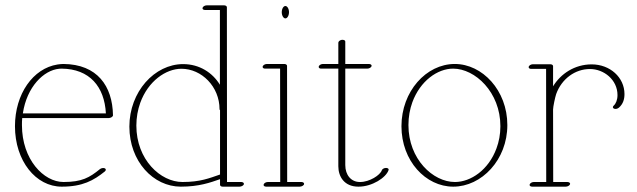

<svg xmlns="http://www.w3.org/2000/svg" viewBox="-20 -697 2407 726"><path d="M66.4 -268.1C81.5 -369.1 145.5 -431.6 203.6 -437C206.5 -437.5 210 -437.5 212.9 -437.5C318.8 -436.5 375 -369.6 380.4 -268.1ZM64 -250.5H390.6C397.9 -250.5 405.8 -254.9 407.2 -259.8V-261.7C405.3 -371.1 348.1 -454.1 219.7 -455.1C212.4 -455.1 204.6 -454.1 197.3 -453.1C105 -438.5 36.6 -341.8 36.6 -219.7C36.6 -88.4 115.7 8.8 213.4 8.8C292.5 8.8 334 -14.6 376.5 -48.8C381.3 -52.7 381.3 -58.1 376.5 -60.5C371.6 -63 362.8 -61.5 357.9 -57.6C318.4 -25.4 289.6 -8.8 220.2 -8.8C145 -8.8 63 -94.2 63 -223.6C63 -232.9 63 -241.7 64 -250.5Z M902.3 -2C902.3 -5.9 897.9 -8.8 892.1 -8.8H838.4V-35.2L837.9 -669.9C837.9 -673.8 833 -676.8 827.6 -676.8H761.7C754.9 -676.8 748 -672.9 746.1 -668C744.1 -663.1 748.5 -659.2 755.4 -659.2H811.5V-376.5C783.7 -422.4 733.9 -454.6 672.4 -454.6C564.5 -454.6 469.2 -350.1 469.2 -218.3C469.2 -86.4 560.1 8.8 663.6 8.8C732.9 8.8 775.4 -6.8 812 -19.5V2C812 5.4 815.9 8.8 821.8 8.8H885.7C892.6 8.8 902.3 4.4 902.3 -2ZM812 -280.3V-37.1C772 -23.4 737.8 -8.8 669.9 -8.8C586.9 -8.8 495.6 -93.3 495.6 -222.2C495.6 -252.9 501 -282.2 510.3 -308.1C540 -390.1 606.9 -437 666 -437C742.7 -437 810.1 -369.1 810.1 -284.2C810.1 -282.7 811 -281.2 812 -280.3Z M1045.4 -650.9C1045.4 -638.2 1051.8 -627.4 1059.1 -627.4C1066.4 -627.4 1072.8 -638.2 1072.8 -650.9C1072.8 -663.6 1066.4 -674.3 1059.1 -674.3C1051.8 -674.3 1045.4 -663.6 1045.4 -650.9ZM973.1 -443.8C973.1 -439.9 977.1 -437.5 982.9 -437.5H1039.1L1039.6 -8.8H992.7C985.8 -8.8 979 -4.9 977.1 0C975.1 4.9 979.5 8.8 986.3 8.8H1113.3C1120.1 8.8 1129.9 4.4 1129.9 -2C1129.9 -5.9 1125.5 -8.8 1119.6 -8.8H1065.9L1065.4 -448.2C1065.4 -451.7 1061 -455.1 1055.2 -455.1H989.3C982.4 -455.1 973.1 -450.7 973.1 -443.8Z M1185.1 -443.8C1185.1 -439.9 1189 -437.5 1194.8 -437.5H1259.3V-68.4C1259.3 -28.8 1282.2 8.8 1335 8.8H1335.9C1387.2 8.8 1439.9 -25.4 1449.2 -53.7C1449.2 -54.2 1449.7 -55.2 1449.7 -55.7C1449.7 -59.6 1445.3 -62 1439.5 -62C1432.6 -62 1425.3 -58.1 1423.8 -53.2C1417.5 -34.7 1377.4 -8.8 1341.8 -8.8H1340.8C1307.6 -8.8 1285.6 -35.2 1285.6 -72.8V-437.5H1368.7C1375.5 -437.5 1382.8 -441.4 1384.8 -446.3C1386.7 -451.2 1381.8 -455.1 1375 -455.1H1285.6V-540C1285.6 -543.9 1281.2 -546.4 1275.4 -546.4H1272.5C1265.1 -545.4 1259.3 -540 1259.3 -535.6V-455.1H1201.2C1194.3 -455.1 1185.1 -450.7 1185.1 -443.8Z M1898.4 -224.1C1898.4 -355.5 1803.7 -455.1 1699.7 -455.1C1591.3 -455.1 1498 -351.1 1498 -219.7C1498 -88.4 1589.8 8.8 1693.8 8.8C1801.3 8.8 1898.4 -92.8 1898.4 -224.1ZM1700.2 -8.8C1617.2 -8.8 1524.4 -95.2 1524.4 -224.1C1524.4 -255.4 1529.8 -284.2 1539.1 -310.1C1568.8 -391.1 1634.3 -437.5 1693.4 -437.5C1776.4 -437.5 1872.1 -348.6 1872.1 -219.7C1872.1 -189.5 1866.7 -161.1 1857.4 -136.2C1827.6 -54.7 1760.3 -8.8 1700.2 -8.8Z M1979 -442.9C1979 -439 1982.9 -436.5 1988.8 -436.5H2044.9L2045.4 -8.8H1998.5C1991.7 -8.8 1984.9 -4.9 1982.9 0C1981 4.9 1985.4 8.8 1992.2 8.8H2119.1C2126 8.8 2133.3 4.9 2135.3 0C2137.2 -4.9 2132.3 -8.8 2125.5 -8.8H2071.8L2071.3 -282.7C2071.3 -293.5 2079.1 -329.6 2083 -341.3C2104 -399.4 2154.8 -436 2210.9 -436C2263.2 -436 2314.9 -395.5 2314.9 -337.4C2314.9 -319.3 2308.6 -304.7 2300.8 -297.9C2295.9 -293.5 2296.4 -288.6 2301.8 -286.1C2307.1 -283.7 2315.4 -285.6 2320.3 -290C2335.9 -303.7 2341.3 -321.3 2341.3 -341.3C2341.3 -404.3 2286.6 -453.6 2217.3 -453.6C2152.8 -453.6 2100.1 -418 2071.3 -370.6V-447.3C2071.3 -450.7 2066.9 -454.1 2061 -454.1H1995.1C1988.3 -454.1 1979 -449.7 1979 -442.9Z"/></svg>

Font: WireWyrm
Style: Light
Weight: 200
Version: Version 001.000